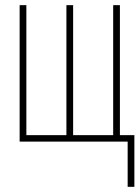

<svg xmlns="http://www.w3.org/2000/svg" viewBox="-20 -548 540 743"><path d="M500 175V-25H444V-528H418V-25H263V-528H237V-25H82V-528H56V0H474V175Z"/></svg>

Font: Noto Sans Mono UI Condensed Thin
Style: Regular
Weight: 250
Width: 3
Designer: Monotype Design team
Foundry: Monotype Imaging Inc.
Version: 1.000